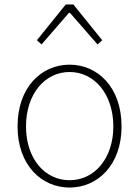

<svg xmlns="http://www.w3.org/2000/svg" viewBox="-20 -831 626 864"><path d="M293 13C419 13 527 -88 527 -262C527 -439 419 -540 293 -540C167 -540 59 -439 59 -262C59 -88 167 13 293 13ZM293 -20C181 -20 97 -118 97 -262C97 -407 181 -507 293 -507C405 -507 490 -407 490 -262C490 -118 405 -20 293 -20ZM146 -650 167 -631 290 -773H295L419 -631L440 -650L310 -811H276Z"/></svg>

Font: Noto Sans CJK Thin
Style: Regular
Weight: 100
Designer: Ryoko NISHIZUKA (kana & ideographs); Paul D. Hunt (Latin, Greek & Cyrillic); Wenlong ZHANG (bopomofo); Sandoll Communica
Foundry: Adobe Systems Incorporated
Version: Version 1.000;PS 1;hotconv 1.0.78;makeotf.lib2.5.61930